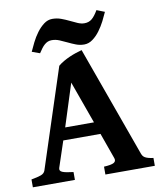

<svg xmlns="http://www.w3.org/2000/svg" viewBox="-90 -902 820 975"><g transform="rotate(-10 319.5 -415.0)"><path d="M362.8 -271 284.2 -489.7 214.4 -271ZM193.4 -207.5 148.9 -73.7Q144 -58.6 160.4 -51.8Q176.8 -44.9 216.8 -40.5V0H0V-40.5Q33.2 -46.4 50.3 -52.7Q67.4 -59.1 72.3 -73.7L239.3 -584.5Q252.4 -595.7 268.3 -604.7Q284.2 -613.8 300.8 -621.1Q317.4 -628.4 333.7 -633.8Q350.1 -639.2 364.7 -643.1L569.8 -73.7Q572.3 -66.9 575.9 -61.5Q579.6 -56.2 586.2 -52.2Q592.8 -48.3 603 -45.4Q613.3 -42.5 628.9 -40.5V0H374V-40.5Q411.6 -42.5 425 -50Q438.5 -57.6 433.1 -73.7L385.3 -207.5ZM515.1 -814Q506.3 -793.9 493.7 -769Q481 -744.1 464.4 -721.7Q447.8 -699.2 427.2 -684.1Q406.7 -668.9 383.3 -668.9Q360.8 -668.9 340.6 -676.8Q320.3 -684.6 301 -694.1Q281.7 -703.6 262.7 -711.4Q243.7 -719.2 224.1 -719.2Q212.4 -719.2 203.6 -715.6Q194.8 -711.9 186.8 -705.1Q178.7 -698.2 170.9 -688Q163.1 -677.7 154.3 -664.1L113.8 -678.7Q122.6 -698.7 135.3 -724.1Q147.9 -749.5 164.6 -772Q181.2 -794.4 201.4 -809.8Q221.7 -825.2 245.1 -825.2Q269 -825.2 290.3 -817.4Q311.5 -809.6 331.1 -800Q350.6 -790.5 368.4 -782.7Q386.2 -774.9 403.3 -774.9Q425.8 -774.9 441.7 -788.1Q457.5 -801.3 474.1 -830.1Z"/></g></svg>

Font: Gentium Book Basic
Style: Bold
Weight: 700
Designer: J. Victor Gaultney and Annie Olsen
Foundry: SIL International
Version: Version 1.102; 2013; Maintenance release